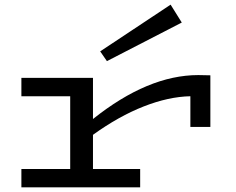

<svg xmlns="http://www.w3.org/2000/svg" viewBox="-20 -806 1015 826"><path d="M885 -482V-260H799V-392Q705 -390 598 -348Q491 -306 380 -226V-79H583V0H72V-79H282V-392H72V-471H380V-294Q617 -483 833 -483ZM440 -543 762 -709 714 -786 411 -585Z"/></svg>

Font: BioRhyme Expanded
Style: Regular
Weight: 400
Width: 7
Designer: Aoife Mooney
Foundry: Aoife Mooney Type
Version: Version 1.001